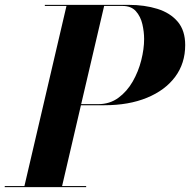

<svg xmlns="http://www.w3.org/2000/svg" viewBox="-62 -770 782 790"><path d="M-42.5 -4.5H38.5L211.5 -745.5H122.5V-750H467.5Q533 -750 585.8 -733.5Q638.5 -717 669.2 -680.8Q700 -644.5 700 -584.5Q700 -509.5 658.8 -454Q617.5 -398.5 542.8 -367.8Q468 -337 367.5 -337H271L193.5 -4.5H292.5V0H-42.5ZM442.5 -745.5H366.5L272 -341.5H342.5Q389.5 -341.5 425 -367.5Q460.5 -393.5 484 -434.5Q507.5 -475.5 519.2 -522Q531 -568.5 531 -609.5Q531 -639 523.8 -670.5Q516.5 -702 497.2 -723.8Q478 -745.5 442.5 -745.5Z"/></svg>

Font: Bodoni* 36pt
Style: Bold Italic
Weight: 700
Italic angle: -13°
Version: Version 2.3